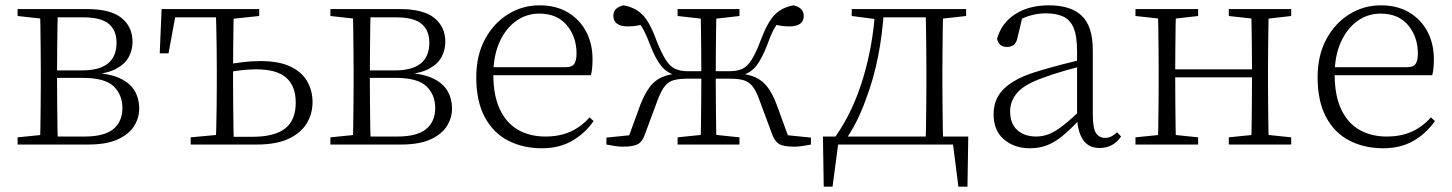

<svg xmlns="http://www.w3.org/2000/svg" viewBox="-20 -542 5445 720"><path d="M46 0V-27L155 -38L163 -30H297Q371 -30 405 -58Q439 -86 439 -137Q439 -187 406 -218.5Q373 -250 290 -250H163V-278H288Q417 -278 417 -382Q417 -428 388 -452.5Q359 -477 291 -477H163L155 -470L46 -482V-508H306Q395 -508 436 -474.5Q477 -441 477 -385Q477 -356 463.5 -329.5Q450 -303 417.5 -285Q385 -267 328 -262L331 -269Q392 -266 429.5 -248.5Q467 -231 484.5 -202Q502 -173 502 -134Q502 -100 483 -69.5Q464 -39 422 -19.5Q380 0 310 0ZM130 0Q131 -24 131.5 -64.5Q132 -105 132.5 -148.5Q133 -192 133 -226V-283Q133 -316 132.5 -359.5Q132 -403 131.5 -443.5Q131 -484 130 -508H197Q196 -484 195.5 -443Q195 -402 194.5 -355Q194 -308 194 -267V-226Q194 -192 194.5 -148.5Q195 -105 195.5 -64.5Q196 -24 197 0Z M824 0V-29H926Q1009 -29 1049 -60Q1089 -91 1089 -157Q1089 -219 1053.5 -250.5Q1018 -282 941 -282Q912 -282 883.5 -278.5Q855 -275 826 -269V-300Q858 -305 890.5 -309Q923 -313 956 -313Q1026 -313 1069 -292.5Q1112 -272 1132 -237Q1152 -202 1152 -159Q1152 -115 1130 -79Q1108 -43 1062 -21.5Q1016 0 943 0ZM789 0Q790 -24 791 -64.5Q792 -105 792.5 -148.5Q793 -192 793 -226V-283Q793 -316 792.5 -359.5Q792 -403 791 -443.5Q790 -484 789 -508H857Q856 -484 855.5 -443.5Q855 -403 854.5 -359.5Q854 -316 854 -283V-226Q854 -192 854.5 -148.5Q855 -105 855.5 -64.5Q856 -24 857 0ZM579 -342 586 -508H824V-477H611L642 -505L612 -342ZM695 0V-27L814 -38H824V0ZM824 -470V-508H952V-482L838 -470Z M1219 0V-27L1328 -38L1336 -30H1470Q1544 -30 1578 -58Q1612 -86 1612 -137Q1612 -187 1579 -218.5Q1546 -250 1463 -250H1336V-278H1461Q1590 -278 1590 -382Q1590 -428 1561 -452.5Q1532 -477 1464 -477H1336L1328 -470L1219 -482V-508H1479Q1568 -508 1609 -474.5Q1650 -441 1650 -385Q1650 -356 1636.5 -329.5Q1623 -303 1590.5 -285Q1558 -267 1501 -262L1504 -269Q1565 -266 1602.5 -248.5Q1640 -231 1657.5 -202Q1675 -173 1675 -134Q1675 -100 1656 -69.5Q1637 -39 1595 -19.5Q1553 0 1483 0ZM1303 0Q1304 -24 1304.5 -64.5Q1305 -105 1305.5 -148.5Q1306 -192 1306 -226V-283Q1306 -316 1305.5 -359.5Q1305 -403 1304.5 -443.5Q1304 -484 1303 -508H1370Q1369 -484 1368.5 -443Q1368 -402 1367.5 -355Q1367 -308 1367 -267V-226Q1367 -192 1367.5 -148.5Q1368 -105 1368.5 -64.5Q1369 -24 1370 0Z M2012 14Q1941 14 1885 -15Q1829 -44 1797.5 -103.5Q1766 -163 1766 -252Q1766 -334 1798.5 -394.5Q1831 -455 1885 -488.5Q1939 -522 2003 -522Q2065 -522 2109.5 -495.5Q2154 -469 2178 -423.5Q2202 -378 2202 -320Q2202 -283 2196 -260H1796V-290H2101Q2125 -290 2133.5 -302.5Q2142 -315 2142 -341Q2142 -404 2105.5 -447.5Q2069 -491 2002 -491Q1954 -491 1915 -463Q1876 -435 1853 -383.5Q1830 -332 1830 -263Q1830 -183 1855 -131Q1880 -79 1924 -54.5Q1968 -30 2025 -30Q2078 -30 2118.5 -48Q2159 -66 2191 -102L2206 -88Q2173 -41 2125 -13.5Q2077 14 2012 14Z M2254 0V-26L2372 -38L2332 -14L2382 -151Q2399 -193 2417.5 -217Q2436 -241 2462 -252.5Q2488 -264 2527 -267L2523 -257Q2485 -265 2461.5 -292.5Q2438 -320 2415 -381Q2400 -420 2387.5 -440Q2375 -460 2356 -479L2402 -453Q2386 -449 2370.5 -446Q2355 -443 2333 -443Q2307 -443 2293.5 -453.5Q2280 -464 2280 -483Q2280 -513 2318 -522Q2360 -515 2388 -488Q2416 -461 2441 -392Q2460 -344 2476 -318.5Q2492 -293 2511.5 -284Q2531 -275 2558 -275H2637V-247H2559Q2527 -247 2507 -241.5Q2487 -236 2473.5 -219.5Q2460 -203 2447 -169L2399 -40Q2390 -12 2373 -2Q2356 8 2315 8Q2301 8 2285.5 5.5Q2270 3 2254 0ZM3021 0Q3005 3 2989.5 5.5Q2974 8 2960 8Q2918 8 2901.5 -2Q2885 -12 2875 -40L2827 -169Q2815 -203 2801 -219.5Q2787 -236 2767.5 -241.5Q2748 -247 2716 -247H2637V-275H2717Q2745 -275 2764 -284Q2783 -293 2799 -318.5Q2815 -344 2833 -392Q2859 -461 2886.5 -488Q2914 -515 2956 -522Q2994 -513 2994 -482Q2994 -463 2980.5 -453Q2967 -443 2941 -443Q2919 -443 2904 -446Q2889 -449 2874 -453L2918 -479Q2899 -460 2886.5 -440Q2874 -420 2860 -381Q2837 -320 2814 -292.5Q2791 -265 2751 -257L2747 -267Q2786 -264 2812 -252.5Q2838 -241 2857 -217Q2876 -193 2892 -151L2942 -14L2903 -38L3021 -26ZM2607 0Q2608 -24 2608.5 -65.5Q2609 -107 2609.5 -156.5Q2610 -206 2610 -253V-270Q2610 -310 2609.5 -356Q2609 -402 2608.5 -443Q2608 -484 2607 -508H2667Q2666 -484 2665.5 -443Q2665 -402 2664.5 -356Q2664 -310 2664 -270V-253Q2664 -206 2664.5 -156.5Q2665 -107 2665.5 -65.5Q2666 -24 2667 0ZM2521 0V-27L2628 -38H2648L2753 -27V0ZM2521 -482V-508H2753V-482L2648 -470H2628Z M3578 0H3100L3126 -23L3102 158H3069L3066 -30H3611L3608 158H3574L3551 -23ZM3451 0Q3452 -24 3452.5 -64.5Q3453 -105 3453.5 -148.5Q3454 -192 3454 -226V-283Q3454 -316 3453.5 -359.5Q3453 -403 3452.5 -443.5Q3452 -484 3451 -508H3517Q3516 -484 3515.5 -443.5Q3515 -403 3514.5 -359.5Q3514 -316 3514 -283V-226Q3514 -192 3514.5 -148.5Q3515 -105 3515.5 -64.5Q3516 -24 3517 0ZM3174 -482V-508H3276V-470H3266ZM3484 -470V-508H3603V-482L3495 -470ZM3113 -30Q3178 -122 3216 -247Q3254 -372 3262 -508H3295Q3290 -419 3273 -331.5Q3256 -244 3225 -164Q3211 -125 3192.5 -88Q3174 -51 3151 -18V-6ZM3276 -477V-508H3486V-477Z M3842 14Q3784 14 3745 -19Q3706 -52 3706 -114Q3706 -151 3722.5 -180.5Q3739 -210 3776.5 -234Q3814 -258 3876 -276Q3919 -289 3963.5 -300.5Q4008 -312 4048 -321V-297Q4008 -287 3966.5 -275Q3925 -263 3888 -249Q3821 -225 3794.5 -194Q3768 -163 3768 -125Q3768 -78 3795 -54Q3822 -30 3866 -30Q3891 -30 3914.5 -39.5Q3938 -49 3967.5 -72Q3997 -95 4037 -134L4043 -89H4024Q3992 -55 3964 -32Q3936 -9 3907 2.5Q3878 14 3842 14ZM4104 13Q4062 13 4041.5 -17.5Q4021 -48 4019 -102V-106V-350Q4019 -407 4006 -437.5Q3993 -468 3967 -480Q3941 -492 3901 -492Q3871 -492 3841 -483Q3811 -474 3779 -454L3815 -482L3796 -402Q3792 -382 3782 -374Q3772 -366 3756 -366Q3725 -366 3719 -397Q3736 -456 3787 -489Q3838 -522 3914 -522Q3996 -522 4037 -482.5Q4078 -443 4078 -354V-113Q4078 -61 4090 -43Q4102 -25 4124 -25Q4137 -25 4147 -30Q4157 -35 4169 -46L4184 -30Q4169 -8 4148.5 2.5Q4128 13 4104 13Z M4322 0Q4323 -24 4323.5 -64.5Q4324 -105 4324.5 -148.5Q4325 -192 4325 -226V-283Q4325 -316 4324.5 -359.5Q4324 -403 4323.5 -443.5Q4323 -484 4322 -508H4390Q4389 -484 4388.5 -443Q4388 -402 4387.5 -357Q4387 -312 4387 -275V-256Q4387 -207 4387.5 -157Q4388 -107 4388.5 -65.5Q4389 -24 4390 0ZM4671 0Q4673 -24 4673.5 -65.5Q4674 -107 4674.5 -157Q4675 -207 4675 -256V-275Q4675 -312 4674.5 -357Q4674 -402 4673.5 -443Q4673 -484 4671 -508H4738Q4737 -484 4736.5 -443.5Q4736 -403 4735.5 -359.5Q4735 -316 4735 -283V-226Q4735 -192 4735.5 -148.5Q4736 -105 4736.5 -64.5Q4737 -24 4738 0ZM4238 0V-27L4347 -38H4367L4473 -27V0ZM4238 -482V-508H4473V-482L4367 -470H4347ZM4588 0V-27L4696 -38H4717L4822 -27V0ZM4588 -482V-508H4822V-482L4717 -470H4696ZM4355 -252V-282H4705V-252Z M5167 14Q5096 14 5040 -15Q4984 -44 4952.5 -103.5Q4921 -163 4921 -252Q4921 -334 4953.5 -394.5Q4986 -455 5040 -488.5Q5094 -522 5158 -522Q5220 -522 5264.5 -495.5Q5309 -469 5333 -423.5Q5357 -378 5357 -320Q5357 -283 5351 -260H4951V-290H5256Q5280 -290 5288.5 -302.5Q5297 -315 5297 -341Q5297 -404 5260.5 -447.5Q5224 -491 5157 -491Q5109 -491 5070 -463Q5031 -435 5008 -383.5Q4985 -332 4985 -263Q4985 -183 5010 -131Q5035 -79 5079 -54.5Q5123 -30 5180 -30Q5233 -30 5273.5 -48Q5314 -66 5346 -102L5361 -88Q5328 -41 5280 -13.5Q5232 14 5167 14Z"/></svg>

Font: Noto Serif HK
Style: Regular
Weight: 200
Designer: Ryoko NISHIZUKA 西塚涼子 (kana & ideographs); Frank Grießhammer (Latin, Greek & Cyrillic); Wenlong ZHANG 张文龙 (bopomofo); San
Foundry: Adobe
Version: Version 2.001;hotconv 1.1.0;makeotfexe 2.6.0